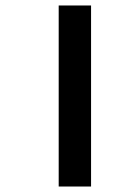

<svg xmlns="http://www.w3.org/2000/svg" viewBox="-20 -680 466 700"><path d="M312 0H194V-660H312Z"/></svg>

Font: Hind Kochi SemiBold
Style: Regular
Weight: 600
Designer: Dhruvi Tolia
Foundry: Indian Type Foundry
Version: Version 0.702;PS 1.0;hotconv 1.0.81;makeotf.lib2.5.63406